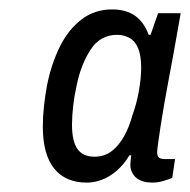

<svg xmlns="http://www.w3.org/2000/svg" viewBox="-20 -718 404 408"><path d="M164 -330Q119 -330 95 -360Q71 -390 71 -449Q71 -470 73.5 -493Q76 -516 80 -537Q89 -582 107 -618.5Q125 -655 153 -676.5Q181 -698 218 -698Q248 -698 267 -684.5Q286 -671 296 -644H300L316 -690H364L348 -600Q344 -578 339 -552Q334 -526 329.5 -500Q325 -474 321.5 -451.5Q318 -429 316 -414Q314 -399 314 -395Q314 -386 318 -383Q322 -380 330 -380H352L346 -340Q336 -336 325.5 -333Q315 -330 304 -330Q283 -330 271 -339Q259 -348 257 -365Q257 -371 257.5 -377Q258 -383 259 -388H255Q239 -361 215 -345.5Q191 -330 164 -330ZM181 -385Q202 -385 217.5 -397Q233 -409 244 -429Q255 -449 261 -472Q270 -496 275 -524Q280 -552 280 -574Q280 -600 273.5 -615.5Q267 -631 255 -637.5Q243 -644 229 -644Q193 -644 172.5 -612.5Q152 -581 143 -537Q138 -515 135.5 -493Q133 -471 133 -453Q133 -418 144.5 -401.5Q156 -385 181 -385Z"/></svg>

Font: Archivo SemiCondensed
Style: Italic
Weight: 400
Width: 4
Italic angle: -10°
Designer: Hector Gatti
Foundry: Omnibus-Type
Version: Version 2.001